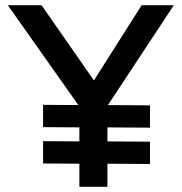

<svg xmlns="http://www.w3.org/2000/svg" viewBox="-20 -720 700 740"><path d="M146 -90V-176L286 -175V-229L146 -230V-316L282 -315L10 -700H140L342 -410L526 -700H650L396 -315L558 -314V-228L394 -229V-175L558 -174V-88L394 -89V0H286V-89Z"/></svg>

Font: Readex Pro
Style: Regular
Weight: 400
Designer: Bonnie Shaver-Troup, Thomas Jockin
Foundry: Lexend
Version: Version 1.204; ttfautohint (v1.8.4.7-5d5b)